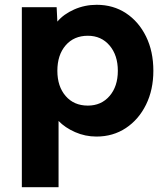

<svg xmlns="http://www.w3.org/2000/svg" viewBox="-20 -560 694 800"><path d="M71 220V-530H216L219 -470Q245 -501 289 -520.5Q333 -540 383 -540Q452 -540 505 -505Q558 -470 588.5 -408Q619 -346 619 -265Q619 -186 588.5 -124Q558 -62 504.5 -26.5Q451 9 382 9Q335 9 293 -9.5Q251 -28 224 -56V220ZM346 -120Q402 -120 436.5 -160Q471 -200 471 -265Q471 -330 436.5 -370.5Q402 -411 346 -411Q288 -411 253.5 -371Q219 -331 219 -265Q219 -200 253.5 -160Q288 -120 346 -120Z"/></svg>

Font: Readex Pro bold
Style: Bold
Weight: 700
Designer: Bonnie Shaver-Troup, Thomas Jockin
Foundry: Lexend
Version: Version 1.200; ttfautohint (v1.8.3)